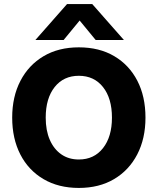

<svg xmlns="http://www.w3.org/2000/svg" viewBox="-20 -918 776 945"><path d="M40 -339Q40 -442 80.5 -520Q121 -598 194.5 -641.5Q268 -685 368 -685Q469 -685 542.5 -641.5Q616 -598 656 -520.5Q696 -443 696 -339Q696 -236 655.5 -158Q615 -80 541.5 -36.5Q468 7 368 7Q268 7 194 -36.5Q120 -80 80 -158Q40 -236 40 -339ZM205 -339Q205 -276 225 -230Q245 -184 281.5 -158.5Q318 -133 368 -133Q443 -133 487 -189Q531 -245 531 -339Q531 -434 487 -489.5Q443 -545 368 -545Q293 -545 249 -489.5Q205 -434 205 -339ZM434 -898H310L154 -721H293L372 -817L451 -721H590Z"/></svg>

Font: Hind Variable Light
Style: Regular
Weight: 300
Designer: Manushi Parikh, Satya Rajpurohit
Foundry: Indian Type Foundry
Version: Version 3.000